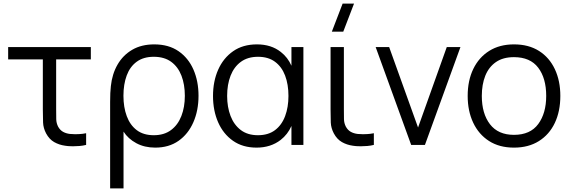

<svg xmlns="http://www.w3.org/2000/svg" viewBox="-20 -800 3154 1060"><path d="M339.5 4.5Q306.5 0 279.2 -15.5Q252 -31 234.5 -63.5Q219 -93 217.8 -123.5Q216.5 -154 216.5 -195.5V-472H25V-540H481.5V-472H290V-198.5Q290 -164 290.5 -142Q291 -120 301 -100.5Q312 -81 328.5 -72Q345 -63 366 -60.5Q380.5 -59 395.5 -59Q403.5 -59 419.2 -59.8Q435 -60.5 455.5 -64.5V0Q437.5 4.5 419.2 6Q401 7.5 385 7.5Q380.5 7.5 368 7.2Q355.5 7 339.5 4.5Z M588 240V-237.5Q588 -264.5 589 -286.2Q590 -308 592 -324.5Q599 -391.5 629 -443.5Q659 -495.5 710 -525.2Q761 -555 831.5 -555Q911 -555 965.5 -517.5Q1020 -480 1048 -415.8Q1076 -351.5 1076 -271.5Q1076 -190 1047.5 -125Q1019 -60 965.8 -22.5Q912.5 15 837 15Q778 15 732.5 -9.5Q687 -34 662 -73.5V240ZM829 -53.5Q886 -53.5 924 -81.8Q962 -110 981.2 -159.2Q1000.5 -208.5 1000.5 -271Q1000.5 -333.5 981.8 -382.2Q963 -431 925 -458.8Q887 -486.5 829 -486.5Q772 -486.5 734.8 -459.2Q697.5 -432 679.5 -383.2Q661.5 -334.5 661.5 -271.5Q661.5 -208 679.8 -158.8Q698 -109.5 735 -81.5Q772 -53.5 829 -53.5Z M1396.5 15Q1320 15 1266.2 -22.8Q1212.5 -60.5 1184.2 -125Q1156 -189.5 1156 -270Q1156 -351 1184.5 -415.2Q1213 -479.5 1267 -517.2Q1321 -555 1398.5 -555Q1477.5 -555 1530.5 -513Q1569 -483 1589 -437V-540H1655V0H1589V-104.5Q1568.5 -58 1529.5 -27.5Q1474.5 15 1396.5 15ZM1404 -53.5Q1461 -53.5 1498.2 -81.5Q1535.5 -109.5 1554 -158.8Q1572.5 -208 1572.5 -270.5Q1572.5 -334 1554 -382.8Q1535.5 -431.5 1498.2 -459Q1461 -486.5 1404.5 -486.5Q1348 -486.5 1310 -458.8Q1272 -431 1253 -382.2Q1234 -333.5 1234 -270.5Q1234 -209 1252.8 -160Q1271.5 -111 1309.2 -82.2Q1347 -53.5 1404 -53.5Z M1875 -625H1812L1871.5 -780H1934.5ZM1928 4.5Q1895 0 1867.8 -15.5Q1840.5 -31 1823 -63.5Q1807.5 -93 1806.2 -123.5Q1805 -154 1805 -195.5V-540H1878.5V-198.5Q1878.5 -164 1879 -142Q1879.5 -120 1889.5 -100.5Q1900.5 -81 1917 -72Q1933.5 -63 1954.5 -60.5Q1969 -59 1984 -59Q1992 -59 2007.8 -59.8Q2023.5 -60.5 2044 -64.5V0Q2026 4.5 2007.5 6Q1989 7.5 1973.5 7.5Q1969 7.5 1956.5 7.2Q1944 7 1928 4.5Z M2250 0 2054 -540H2128.5L2288 -96L2446.5 -540H2522L2326 0Z M2817.5 15Q2737 15 2680 -21.5Q2623 -58 2592.5 -122.5Q2562 -187 2562 -270.5Q2562 -355.5 2593 -419.5Q2624 -483.5 2681.2 -519.2Q2738.5 -555 2817.5 -555Q2898.5 -555 2955.8 -518.8Q3013 -482.5 3043.2 -418.2Q3073.5 -354 3073.5 -270.5Q3073.5 -185.5 3043 -121.2Q3012.5 -57 2955 -21Q2897.5 15 2817.5 15ZM2817.5 -55.5Q2907.5 -55.5 2951.5 -115.2Q2995.5 -175 2995.5 -270.5Q2995.5 -368.5 2951.2 -426.5Q2907 -484.5 2817.5 -484.5Q2757 -484.5 2717.8 -457.2Q2678.5 -430 2659.2 -381.8Q2640 -333.5 2640 -270.5Q2640 -173 2685 -114.2Q2730 -55.5 2817.5 -55.5Z"/></svg>

Font: Cns Manrope
Style: Regular
Weight: 400
Designer: Mikhail Sharanda
Foundry: Mikhail Sharanda
Version: Version 4.504